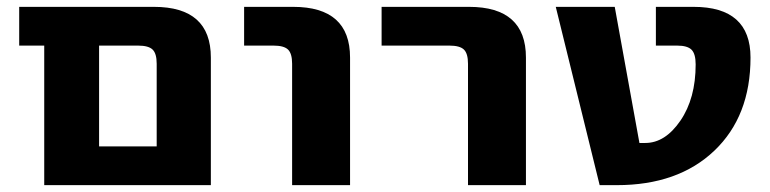

<svg xmlns="http://www.w3.org/2000/svg" viewBox="-20 -540 2245 560"><path d="M437 -354Q437 -384 425 -395.5Q413 -407 383 -407H269V-113H437ZM269 0H109V-407H36V-520H429Q595 -520 595 -372V0Z M692 -407V-520H835Q1001 -520 1001 -372V0H832V-354Q832 -384 820 -395.5Q808 -407 778 -407Z M1093 -407V-520H1348Q1514 -520 1514 -372V0H1345V-354Q1345 -384 1333 -395.5Q1321 -407 1291 -407Z M2009 -352Q2009 -383 1997 -395Q1985 -407 1955 -407H1893V-520H2003Q2169 -520 2169 -372Q2169 -201 2063.5 -100.5Q1958 0 1779 0H1729L1601 -520H1773L1845 -123H1862Q1920 -123 1964.5 -188Q2009 -253 2009 -352Z"/></svg>

Font: Mplus 1p ExtraBold
Style: Regular
Weight: 800
Version: Version 1.061